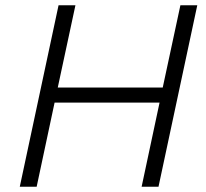

<svg xmlns="http://www.w3.org/2000/svg" viewBox="-20 -708 781 728"><path d="M55 0 202 -688H266L199 -376H597L664 -688H728L581 0H517L585 -319H187L119 0Z"/></svg>

Font: Saira Thin Light
Style: Italic
Weight: 300
Italic angle: -12°
Version: Version 1.101